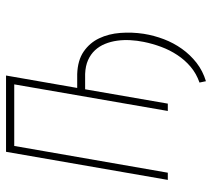

<svg xmlns="http://www.w3.org/2000/svg" viewBox="-53 -515 693 627"><g transform="rotate(-90 293.5 -201.5)"><path d="M319.8 -295.9H364.7Q410.2 -294.4 438.7 -274.7Q467.3 -254.9 481.9 -224.1Q496.6 -193.4 499.5 -155Q502.4 -116.7 496.6 -78.6Q491.2 -44.9 479 -12.9Q466.8 19 447.5 46.1Q428.2 73.2 401.9 93.8Q375.5 114.3 341.8 124.5L337.4 103.5Q366.7 93.3 388.9 74.5Q411.1 55.7 427.2 31.2Q443.4 6.8 453.9 -21.5Q464.4 -49.8 470.2 -78.6Q474.6 -100.1 475.8 -122.3Q477.1 -144.5 474.1 -165.5Q471.2 -186.5 463.6 -205.1Q456.1 -223.6 442.9 -237.8Q429.7 -252 410.6 -260.5Q391.6 -269 365.2 -270H315.4L268.6 0H244.6L331.5 -501.5H130.4L43 0H19.5L111.3 -528.3H360.4Z"/></g></svg>

Font: Roboto Mono Thin
Style: Italic
Weight: 250
Designer: Google
Version: Version 2.000985; 2015; ttfautohint (v1.3)